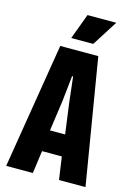

<svg xmlns="http://www.w3.org/2000/svg" viewBox="-137 -1007 759 1078"><g transform="rotate(15 242.0 -468.0)"><path d="M178 -788 233 -936H400L306 -788ZM11 0 130 -729H351L472 0H318L299 -132H184L166 0ZM197 -256H285L261 -434L244 -582H238L222 -433Z"/></g></svg>

Font: Mona Sans Condensed ExtraBold
Style: Regular
Weight: 800
Width: 3
Designer: Deni Anggara
Foundry: GitHub
Version: Version 1.001;gftools[0.9.33]